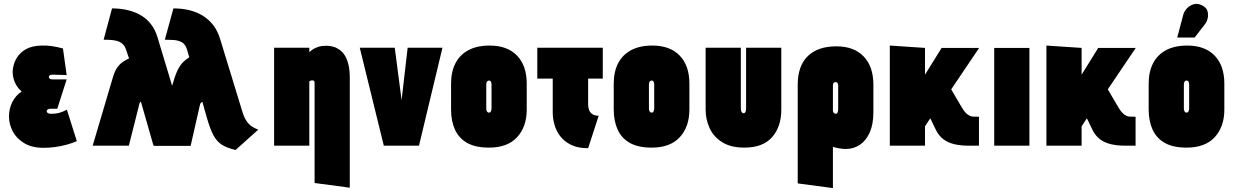

<svg xmlns="http://www.w3.org/2000/svg" viewBox="-20 -745 6314 982"><path d="M321 -361 302 -497Q273 -505 246.5 -509Q220 -513 193 -512Q144 -511 113 -493.5Q82 -476 66 -449.5Q50 -423 46 -393Q43 -373 47.5 -351Q52 -329 63.5 -309.5Q75 -290 91 -277Q60 -257 43 -223Q26 -189 26 -149Q26 -110 45 -73.5Q64 -37 103.5 -13Q143 11 202 11Q233 11 262 7Q291 3 319 -4.5Q347 -12 373 -23L322 -184Q314 -180 305.5 -176Q297 -172 287 -169Q277 -166 266 -164.5Q255 -163 241 -163Q235 -163 230 -164.5Q225 -166 222 -169Q219 -172 219 -176Q219 -179 220.5 -181.5Q222 -184 224.5 -185.5Q227 -187 230.5 -188Q234 -189 238 -189H273L321 -339H248Q243 -339 238.5 -340.5Q234 -342 232 -345Q230 -348 230 -352Q230 -356 232 -358Q234 -360 238 -361.5Q242 -363 247 -363Q258 -363 269.5 -362.5Q281 -362 294 -362Q307 -362 321 -361Z M953 0 785 -556Q774 -592 753.5 -619.5Q733 -647 703.5 -665Q674 -683 636 -692.5Q598 -702 553 -702L510 -542Q526 -542 543.5 -541Q561 -540 577 -536Q593 -532 605.5 -521.5Q618 -511 624 -493L640 -446Q626 -440 610.5 -430Q595 -420 581.5 -402Q568 -384 559 -355L454 0H639L694 -218Q695 -220 696.5 -221.5Q698 -223 699.5 -223.5Q701 -224 701 -224L765 0ZM1218 -179 1106 -545Q1094 -585 1072 -614.5Q1050 -644 1019 -663.5Q988 -683 950 -692.5Q912 -702 867 -702L823 -542Q844 -542 867.5 -540.5Q891 -539 909.5 -529Q928 -519 936 -493L948 -452Q933 -442 919.5 -430Q906 -418 893 -395Q880 -372 867 -328L768 1H955L1002 -206Q1004 -215 1007 -218.5Q1010 -222 1012.5 -223Q1015 -224 1015 -224L1038 -143Q1054 -87 1071 -54.5Q1088 -22 1114.5 -5Q1141 12 1185 22L1301 -82Q1284 -88 1269 -97.5Q1254 -107 1241 -126Q1228 -145 1218 -179Z M1589 -322V191L1769 215V-346Q1769 -385 1762.5 -413Q1756 -441 1744.5 -460Q1733 -479 1717.5 -490Q1702 -501 1685 -506Q1668 -511 1650 -511Q1625 -511 1608 -505.5Q1591 -500 1580 -492.5Q1569 -485 1562 -478V-501H1382V0H1562V-329Q1565 -331 1567.5 -332Q1570 -333 1573 -333.5Q1576 -334 1578 -334Q1581 -334 1583 -333Q1585 -332 1586.5 -330.5Q1588 -329 1588.5 -327Q1589 -325 1589 -322Z M1820 -501 1943 0H2123L2243 -501H2065L2034 -233L1999 -501Z M2674 -185V-317Q2674 -409 2624.5 -460.5Q2575 -512 2484 -512Q2420 -512 2376 -488.5Q2332 -465 2309.5 -421.5Q2287 -378 2287 -317V-185Q2287 -126 2307 -82Q2327 -38 2369.5 -14Q2412 10 2481 10Q2576 10 2625 -43.5Q2674 -97 2674 -185ZM2494 -311V-191Q2494 -185 2492.5 -180Q2491 -175 2488.5 -172Q2486 -169 2481 -169Q2476 -169 2473 -172Q2470 -175 2468.5 -180Q2467 -185 2467 -191V-311Q2467 -318 2468.5 -323Q2470 -328 2473.5 -330.5Q2477 -333 2481 -333Q2486 -333 2488.5 -330.5Q2491 -328 2492.5 -323Q2494 -318 2494 -311Z M2988 -210V-343H3063V-501H2728V-343H2807V-169Q2807 -140 2815.5 -108.5Q2824 -77 2844.5 -49.5Q2865 -22 2900 -4.5Q2935 13 2988 13L3042 -153Q3022 -153 3010 -161Q2998 -169 2993 -182Q2988 -195 2988 -210Z M3506 -185V-317Q3506 -409 3456.5 -460.5Q3407 -512 3316 -512Q3252 -512 3208 -488.5Q3164 -465 3141.5 -421.5Q3119 -378 3119 -317V-185Q3119 -126 3139 -82Q3159 -38 3201.5 -14Q3244 10 3313 10Q3408 10 3457 -43.5Q3506 -97 3506 -185ZM3326 -311V-191Q3326 -185 3324.5 -180Q3323 -175 3320.5 -172Q3318 -169 3313 -169Q3308 -169 3305 -172Q3302 -175 3300.5 -180Q3299 -185 3299 -191V-311Q3299 -318 3300.5 -323Q3302 -328 3305.5 -330.5Q3309 -333 3313 -333Q3318 -333 3320.5 -330.5Q3323 -328 3324.5 -323Q3326 -318 3326 -311Z M3976 -185V-501H3796V-190Q3796 -183 3794.5 -177.5Q3793 -172 3790.5 -169Q3788 -166 3783 -166Q3778 -166 3775 -169.5Q3772 -173 3770.5 -178.5Q3769 -184 3769 -190V-501H3589V-185Q3589 -134 3609.5 -89.5Q3630 -45 3674 -17.5Q3718 10 3787 10Q3882 10 3929 -43.5Q3976 -97 3976 -185Z M4447 -171V-312Q4447 -404 4397.5 -456Q4348 -508 4258 -508Q4162 -508 4111 -457.5Q4060 -407 4060 -312V193L4240 217V6Q4246 8 4254 10Q4262 12 4270.5 13.5Q4279 15 4287.5 16Q4296 17 4305 17Q4346 17 4378 -4.5Q4410 -26 4428.5 -68Q4447 -110 4447 -171ZM4267 -307V-187Q4267 -180 4265.5 -174.5Q4264 -169 4261.5 -166Q4259 -163 4255 -163Q4253 -163 4250.5 -164Q4248 -165 4245.5 -167Q4243 -169 4241.5 -172.5Q4240 -176 4240 -180V-307Q4240 -313 4241.5 -317Q4243 -321 4246 -323Q4249 -325 4253 -325Q4258 -325 4261 -323Q4264 -321 4265.5 -317Q4267 -313 4267 -307Z M4899 -196 4845 -288 4988 -500H4796L4711 -363V-500L4531 -512V0H4711V-99L4738 -140L4767 -80Q4782 -50 4805.5 -32.5Q4829 -15 4861 -7.5Q4893 0 4931 0H4987V-148H4984Q4972 -148 4958 -148.5Q4944 -149 4929.5 -159Q4915 -169 4899 -196Z M5065 0H5245V-500H5065Z M5700 -196 5646 -288 5789 -500H5597L5512 -363V-500L5332 -512V0H5512V-99L5539 -140L5568 -80Q5583 -50 5606.5 -32.5Q5630 -15 5662 -7.5Q5694 0 5732 0H5788V-148H5785Q5773 -148 5759 -148.5Q5745 -149 5730.5 -159Q5716 -169 5700 -196Z M6242 -185V-317Q6242 -409 6192.5 -460.5Q6143 -512 6052 -512Q5988 -512 5944 -488.5Q5900 -465 5877.5 -421.5Q5855 -378 5855 -317V-185Q5855 -126 5875 -82Q5895 -38 5937.5 -14Q5980 10 6049 10Q6144 10 6193 -43.5Q6242 -97 6242 -185ZM6062 -311V-191Q6062 -185 6060.5 -180Q6059 -175 6056.5 -172Q6054 -169 6049 -169Q6044 -169 6041 -172Q6038 -175 6036.5 -180Q6035 -185 6035 -191V-311Q6035 -318 6036.5 -323Q6038 -328 6041.5 -330.5Q6045 -333 6049 -333Q6054 -333 6056.5 -330.5Q6059 -328 6060.5 -323Q6062 -318 6062 -311ZM6142 -620Q6153 -634 6157 -652.5Q6161 -671 6155.5 -689Q6150 -707 6129 -717Q6107 -729 6086.5 -723.5Q6066 -718 6051.5 -703Q6037 -688 6032 -670L6001 -553H6090Z"/></svg>

Font: Advent Pro Black
Style: Regular
Weight: 900
Version: Version 3.000